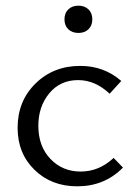

<svg xmlns="http://www.w3.org/2000/svg" viewBox="-20 -651 477 676"><path d="M291.5 -548Q278 -535 256 -535Q234 -535 220.5 -548Q207 -561 207 -583Q207 -605 220.5 -618Q234 -631 256 -631Q278 -631 291.5 -618Q305 -605 305 -583Q305 -561 291.5 -548ZM252 5Q161 5 101.5 -53Q42 -111 42 -201Q42 -295 105 -357Q168 -419 263 -419Q346 -419 407 -366L366 -321Q315 -369 255 -369Q192 -369 153.5 -322.5Q115 -276 115 -208Q115 -136 157.5 -91.5Q200 -47 264 -47Q329 -47 380 -95L413 -61Q348 5 252 5Z"/></svg>

Font: EauTestInfant
Style: Regular
Weight: 400
Designer: Christian Thalmann (Catharsis Fonts)
Version: Version 0.001;PS 000.001;hotconv 1.0.88;makeotf.lib2.5.64775